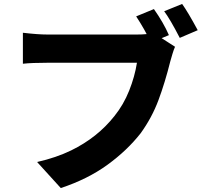

<svg xmlns="http://www.w3.org/2000/svg" viewBox="-20 -892 1040 973"><path d="M836 -714 745 -676Q713 -744 670 -809L760 -846Q808 -778 836 -714ZM982 -739 891 -700Q842 -795 812 -835L903 -872Q933 -830 982 -739ZM854 -619 843 -581Q816 -473 783 -384.5Q750 -296 693 -217Q624 -129 524 -56.5Q424 16 288 61L168 -71Q265 -93 341 -130Q474 -195 560 -304Q606 -361 634.5 -432.5Q663 -504 674 -574H626H548H455H361H278H221Q141 -574 96 -569V-726Q172 -717 221 -717H414H496H572H634H673Q726 -717 758 -725L867 -655Q861 -642 854 -619Z"/></svg>

Font: Merged Yaku Han JP ExtraBold
Style: Regular
Weight: 800
Designer: Ryoko NISHIZUKA 西塚涼子 (kana, bopomofo & ideographs); Paul D. Hunt (Latin, Greek & Cyrillic); Sandoll Communications 산돌커뮤니
Foundry: Adobe
Version: Version 2.004